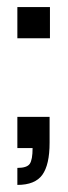

<svg xmlns="http://www.w3.org/2000/svg" viewBox="-20 -418 191 542"><path d="M29 104V56Q56 56 64 44.5Q72 33 72 0H29V-88H120V-15Q120 47 99.5 75.5Q79 104 29 104ZM29 -310V-398H121V-310Z"/></svg>

Font: Rokkitt SemiBold Medium
Style: Regular
Weight: 500
Version: Version 3.103